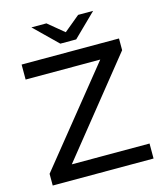

<svg xmlns="http://www.w3.org/2000/svg" viewBox="-128 -981 913 1076"><g transform="rotate(-15 328.5 -443.5)"><path d="M628 -87V0H43V-68L483 -613H50V-700H615V-632L177 -87ZM515 -887 382 -757H290L157 -887H244L336 -811L428 -887Z"/></g></svg>

Font: Idrija
Style: Regular
Weight: 500
Designer: Julieta Ulanovsky
Foundry: Julieta Ulanovsky
Version: Version 7.200